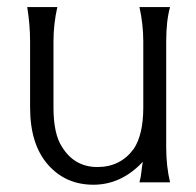

<svg xmlns="http://www.w3.org/2000/svg" viewBox="-20 -509 548 536"><path d="M454.7 -489.3Q444 -450.7 444 -393.3V-97.3Q444 -45.3 454.7 0H369.3Q373.3 -14.7 374.7 -28.7Q376 -42.7 378.7 -57.3Q318.7 6.7 240.7 6.7Q162.7 6.7 113.3 -50Q64 -106.7 64 -209.3V-393.3Q64 -440 56 -489.3H140Q129.3 -441.3 129.3 -393.3V-209.3Q129.3 -134.7 153.3 -98.7Q188 -42.7 252 -42.7Q316 -42.7 353.3 -93.3Q380 -133.3 380 -209.3V-393.3Q380 -441.3 369.3 -489.3Z"/></svg>

Font: Tenali Ramakrishna
Style: Regular
Weight: 400
Designer: Appaji Ambarisha Darbha
Foundry: Andhrapradesh Society for Knowledge Networks
Version: Version 1.0.5; ttfautohint (v1.2.25-373a) -l 7 -r 28 -G 50 -